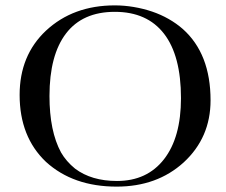

<svg xmlns="http://www.w3.org/2000/svg" viewBox="-20 -684 839 714"><path d="M53 -331Q53 -478 151 -570Q252 -664 407 -664Q442 -664 477.5 -658Q513 -652 545.5 -641Q578 -630 607 -613.5Q636 -597 660 -576Q763 -484 763 -311Q763 -172 663 -80Q564 10 414 10Q252 10 151 -82Q53 -175 53 -331ZM164 -327Q164 -196 207 -117Q226 -84 259 -57Q320 -11 415 -11Q527 -11 590 -92Q653 -173 653 -319Q653 -477 590 -558.5Q527 -640 407 -640Q287 -640 225.5 -559.5Q164 -479 164 -327Z"/></svg>

Font: New Athena Unicode
Style: Regular
Weight: 400
Designer: J. Rusten 1997; rev. by R. Hancock 2001, 2002, rev. by D. Mastronarde 2002-2021
Foundry: GreekKeys New Athena Unicode
Version: Version 5.008